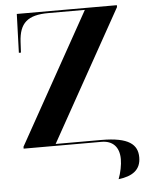

<svg xmlns="http://www.w3.org/2000/svg" viewBox="-60 -763 787 1017"><g transform="rotate(-5 333.0 -254.5)"><path d="M529 205C603 196 648 166 648 99C648 31 602 -10 456 -10H213L600 -704V-714H68L61 -508H72L75 -564C80 -665 125 -704 235 -704H429L42 -10V0H456C514 0 550 34 550 100C550 131 542 171 529 205Z"/></g></svg>

Font: Noto Serif Display
Style: Bold
Weight: 700
Designer: Monotype Design Team
Foundry: Monotype Imaging Inc.
Version: Version 2.009